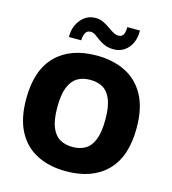

<svg xmlns="http://www.w3.org/2000/svg" viewBox="-129 -995 998 1114"><g transform="rotate(15 370.0 -438.0)"><path d="M370 14Q271 14 196.5 -23Q122 -60 80.5 -137Q39 -214 39 -333Q39 -505 126.5 -593Q214 -681 370 -681Q469 -681 543.5 -644Q618 -607 660 -530.5Q702 -454 702 -334Q702 -162 614.5 -74Q527 14 370 14ZM370 -132Q415 -132 447 -151Q479 -170 496.5 -214.5Q514 -259 514 -335Q514 -410 496.5 -454Q479 -498 447 -516.5Q415 -535 370 -535Q325 -535 293 -515.5Q261 -496 243.5 -452Q226 -408 226 -332Q226 -257 243.5 -213.5Q261 -170 293 -151Q325 -132 370 -132ZM260 -743H186Q184 -782 199.5 -815.5Q215 -849 242.5 -869.5Q270 -890 307 -890Q333 -890 354 -880Q375 -870 392.5 -857.5Q410 -845 427 -835Q444 -825 462 -825Q480 -825 489 -839.5Q498 -854 498 -886H574Q575 -840 558.5 -807.5Q542 -775 515 -758Q488 -741 456 -741Q422 -741 399 -751Q376 -761 359.5 -773.5Q343 -786 329.5 -795.5Q316 -805 300 -805Q277 -805 268 -784.5Q259 -764 260 -743Z"/></g></svg>

Font: Maven Pro ExtraBold
Style: Regular
Weight: 800
Designer: Joe Prince
Foundry: Joe Prince
Version: Version 2.100